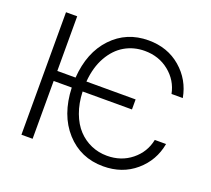

<svg xmlns="http://www.w3.org/2000/svg" viewBox="-125 -899 1179 1071"><g transform="rotate(20 464.0 -363.5)"><path d="M627.9 -402.8V-343.3H335Q337.4 -273.9 358.2 -218.3Q378.9 -162.6 412.6 -126.7Q446.3 -90.8 490.2 -71.8Q534.2 -52.7 584.5 -52.7Q668.5 -52.7 729.5 -101.8Q790.5 -150.9 805.7 -227.1H872.6Q854 -124 775.6 -57.1Q697.3 9.8 584.5 9.8Q450.2 9.8 363.3 -86.4Q276.4 -182.6 270.5 -343.3H163.1V0H96.7V-727.1H163.1V-402.8H271.5Q282.2 -555.7 368.2 -646.5Q454.1 -737.3 584.5 -737.3Q697.3 -737.3 775.6 -670.2Q854 -603 872.6 -500H805.7Q790.5 -576.2 729.5 -625.5Q668.5 -674.8 584.5 -674.8Q519.5 -674.8 466.3 -644Q413.1 -613.3 377.9 -551Q342.8 -488.8 335.9 -402.8Z"/></g></svg>

Font: Interop Light
Style: Regular
Weight: 300
Designer: Rasmus Andersson, Google, Jang Haemin
Foundry: jhaemin
Version: Version 1.007